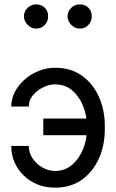

<svg xmlns="http://www.w3.org/2000/svg" viewBox="-20 -860 538 890"><path d="M235.4 -468.8Q207 -468.8 178.7 -454.6Q150.4 -440.4 131.8 -417.5Q113.3 -394.5 113.3 -366.2H32.2Q32.2 -401.4 48.8 -433.6Q65.4 -465.8 94 -491.2Q122.6 -516.6 159.2 -531.2Q195.8 -545.9 235.4 -545.9Q309.1 -545.9 360.4 -508.8Q411.6 -471.7 438.7 -410.6Q465.8 -349.6 465.8 -278.3V-258.8Q465.8 -187 438.7 -126Q411.6 -64.9 360.4 -27.6Q309.1 9.8 235.4 9.8Q176.3 9.8 130.4 -16.4Q84.5 -42.5 58.3 -86.4Q32.2 -130.4 32.2 -183.6H113.3Q113.3 -153.3 130.4 -127Q147.5 -100.6 175.5 -84.2Q203.6 -67.9 235.4 -67.4Q282.2 -67.9 315.2 -96.9Q348.1 -126 365.5 -169.9Q382.8 -213.9 382.8 -258.8V-278.3Q382.8 -323.7 365.7 -367.4Q348.6 -411.1 315.9 -439.9Q283.2 -468.8 235.4 -468.8ZM417 -310.5V-233.4H180.7V-310.5ZM147.5 -727.5Q125.5 -727.5 108.4 -744.6Q91.3 -761.7 90.8 -784.2Q91.3 -808.1 108.4 -824Q125.5 -839.8 147.5 -839.8Q171.9 -839.8 187.7 -824Q203.6 -808.1 203.1 -784.2Q203.6 -761.7 187.7 -744.6Q171.9 -727.5 147.5 -727.5ZM349.6 -727.5Q327.6 -727.5 310.5 -744.6Q293.5 -761.7 293 -784.2Q293.5 -808.1 310.5 -824Q327.6 -839.8 349.6 -839.8Q374 -839.8 389.9 -824Q405.8 -808.1 405.3 -784.2Q405.8 -761.7 389.9 -744.6Q374 -727.5 349.6 -727.5Z"/></svg>

Font: Inter Display V
Style: Regular
Weight: 400
Designer: Rasmus Andersson
Foundry: rsms
Version: Version 3.015;git-src